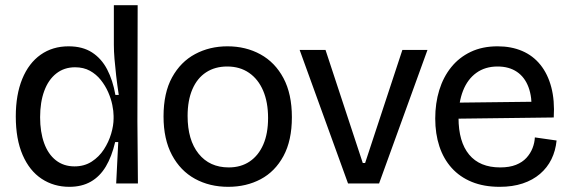

<svg xmlns="http://www.w3.org/2000/svg" viewBox="-20 -709 2202 742"><path d="M248 13Q188 13 141 -18Q94 -49 67.5 -110Q41 -171 41 -259Q41 -343 66 -404Q91 -465 137 -497.5Q183 -530 245 -530Q299 -530 335.5 -506.5Q372 -483 394 -441Q416 -399 426 -342H439Q433 -381 429 -416Q425 -451 422.5 -481Q420 -511 420 -536V-689H512L511 -240L513 0H429L437 -160H425Q412 -104 389 -65.5Q366 -27 331 -7Q296 13 248 13ZM268 -66Q306 -66 334.5 -84.5Q363 -103 381.5 -131.5Q400 -160 409.5 -192Q419 -224 419 -251V-261Q419 -279 414 -303.5Q409 -328 398 -353Q387 -378 369.5 -400Q352 -422 327.5 -435.5Q303 -449 270 -449Q228 -449 197.5 -425Q167 -401 151 -357.5Q135 -314 135 -256Q135 -199 150.5 -156Q166 -113 196 -89.5Q226 -66 268 -66Z M862 13Q790 13 733.5 -18Q677 -49 644.5 -110Q612 -171 612 -259Q612 -350 645 -410Q678 -470 734 -500Q790 -530 859 -530Q930 -530 986.5 -499Q1043 -468 1075.5 -407Q1108 -346 1108 -256Q1108 -166 1075.5 -106Q1043 -46 987.5 -16.5Q932 13 862 13ZM864 -62Q911 -62 945 -85Q979 -108 997.5 -150.5Q1016 -193 1016 -253Q1016 -314 997 -358.5Q978 -403 942.5 -427.5Q907 -452 858 -452Q811 -452 776.5 -429.5Q742 -407 723.5 -364Q705 -321 705 -261Q705 -168 747.5 -115Q790 -62 864 -62Z M1325 0 1138 -516H1238L1382 -79H1391L1535 -516H1632L1445 0Z M1911 13Q1850 13 1803.5 -6Q1757 -25 1725.5 -60Q1694 -95 1678 -143.5Q1662 -192 1662 -251Q1662 -310 1677.5 -360.5Q1693 -411 1723.5 -449Q1754 -487 1799 -508.5Q1844 -530 1903 -530Q1956 -530 1998 -512Q2040 -494 2068.5 -458.5Q2097 -423 2110.5 -372Q2124 -321 2120 -255L1719 -250V-312L2059 -316L2034 -278Q2037 -333 2022.5 -372Q2008 -411 1977.5 -431.5Q1947 -452 1903 -452Q1855 -452 1821 -427.5Q1787 -403 1769.5 -358.5Q1752 -314 1752 -254Q1752 -161 1793 -111.5Q1834 -62 1913 -62Q1949 -62 1974 -72Q1999 -82 2014.5 -99Q2030 -116 2038 -136.5Q2046 -157 2047 -178L2131 -166Q2127 -126 2111 -93.5Q2095 -61 2067 -37Q2039 -13 2000 0Q1961 13 1911 13Z"/></svg>

Font: Bricolage Grotesque 60pt
Style: Regular
Weight: 400
Version: Version 1.001;gftools[0.9.33.dev8+g029e19f]